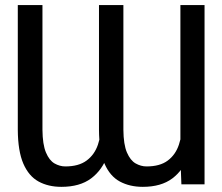

<svg xmlns="http://www.w3.org/2000/svg" viewBox="-20 -723 872 753"><path d="M687.5 -102.5V-703.1H782.2V0H691.4ZM694.3 -243.2 739.3 -244.1Q739.7 -171.4 719.7 -113.8Q699.7 -56.2 655.8 -23.2Q611.8 9.8 540 9.8Q488.8 9.8 450.2 -11Q411.6 -31.7 390.1 -80.6Q368.7 -129.4 368.2 -213.9V-703.1H463.9V-213.9Q464.4 -156.2 477.8 -125Q491.2 -93.8 512 -82Q532.7 -70.3 554.7 -70.3Q607.4 -70.3 637.9 -93.3Q668.5 -116.2 681.6 -155.5Q694.8 -194.8 694.3 -243.2ZM377 -243.2 421.9 -244.1Q422.4 -171.4 401.9 -113.8Q381.3 -56.2 337.2 -23.2Q293 9.8 220.7 9.8Q169.4 9.8 131.1 -11.2Q92.8 -32.2 71.5 -81.3Q50.3 -130.4 49.8 -213.9V-703.1H146.5V-213.9Q147 -156.2 160.2 -125Q173.3 -93.8 193.8 -82Q214.4 -70.3 236.3 -70.3Q288.6 -70.3 319.6 -93.3Q350.6 -116.2 364 -155.5Q377.4 -194.8 377 -243.2Z"/></svg>

Font: Inter Display V
Style: Regular
Weight: 400
Designer: Rasmus Andersson
Foundry: rsms
Version: Version 3.015;git-src